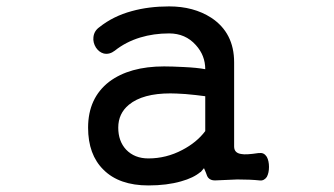

<svg xmlns="http://www.w3.org/2000/svg" viewBox="-20 -559 1040 597"><path d="M603.5 -23.4 614.3 -36.1 620.1 -22.5Q624 -9.8 627.9 -5.9Q634.8 2 648.4 2Q689.5 0 717.8 -1Q758.8 -1 787.1 2Q800.8 3.9 809.6 -8.8Q816.4 -21.5 816.4 -40Q816.4 -58.6 809.6 -71.3Q800.8 -85 787.1 -83H783.2Q744.1 -77.1 730.5 -80.1Q708 -83 708 -103.5V-365.2Q708 -457 636.7 -503.9Q582 -539.1 505.9 -539.1Q442.4 -539.1 389.6 -524.4Q332 -508.8 289.1 -474.6Q272.5 -462.9 270.5 -443.4Q268.6 -426.8 278.3 -411.1Q288.1 -396.5 302.7 -392.6Q320.3 -388.7 336.9 -401.4Q371.1 -428.7 416 -442.4Q458 -455.1 505.9 -455.1Q556.6 -455.1 588.9 -418.9Q618.2 -386.7 618.2 -343.8Q593.8 -348.6 550.8 -350.6Q513.7 -352.5 490.2 -352.5Q382.8 -352.5 319.3 -304.7Q253.9 -253.9 253.9 -162.1Q253.9 -78.1 301.8 -31.2Q350.6 17.6 441.4 17.6Q499 17.6 543 4.9Q582 -5.9 603.5 -24.4ZM618.2 -151.4Q591.8 -116.2 546.9 -92.8Q497.1 -66.4 441.4 -66.4Q398.4 -66.4 372.1 -93.8Q347.7 -120.1 347.7 -162.1Q347.7 -206.1 380.9 -233.4Q423.8 -268.6 509.8 -268.6Q525.4 -268.6 556.6 -266.6Q589.8 -263.7 618.2 -259.8Z"/></svg>

Font: GungsuhChe
Style: Regular
Weight: 400
Monospace: yes
Version: Version 2.21